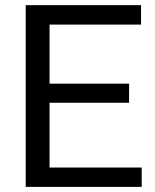

<svg xmlns="http://www.w3.org/2000/svg" viewBox="-20 -731 607 751"><path d="M534.2 -75.7H173.8V-329.1H484.9V-403.8H173.8V-634.8H531.7V-710.9H80.6V0H534.2Z"/></svg>

Font: Bert Sans
Style: Regular
Weight: 400
Designer: Christian Robertson (Google), Cristiano Sobral
Foundry: Google, Cristiano Sobral
Version: Version 3.101